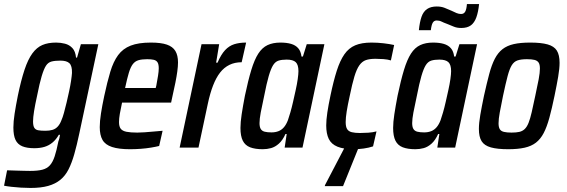

<svg xmlns="http://www.w3.org/2000/svg" viewBox="-53 -728 2796 947"><path d="M98 199Q75 199 50.5 197.5Q26 196 4 193.5Q-18 191 -33 188L-18 112Q9 113 29.5 113.5Q50 114 66 114.5Q82 115 95 115Q133 115 156 109Q179 103 193 87.5Q207 72 216.5 43.5Q226 15 235 -31Q238 -38 240 -47Q242 -56 243 -63H237Q224 -40 206 -25Q188 -10 166 -3.5Q144 3 116 3Q80 3 57 -6.5Q34 -16 23.5 -38Q13 -60 13 -99Q13 -128 19 -167Q25 -206 35 -256Q51 -333 68 -384Q85 -435 106.5 -464.5Q128 -494 156 -506Q184 -518 224 -518Q246 -518 267.5 -512.5Q289 -507 304 -491Q319 -475 322 -444H327L346 -510H432L338 -69Q326 -12 313.5 32Q301 76 285 107.5Q269 139 244.5 159Q220 179 184.5 189Q149 199 98 199ZM171 -83Q191 -83 206 -87.5Q221 -92 232 -104Q243 -116 250 -135Q256 -148 262.5 -171.5Q269 -195 275.5 -222.5Q282 -250 288 -278Q294 -306 297.5 -329.5Q301 -353 302 -368Q303 -403 289.5 -416Q276 -429 245 -429Q218 -429 201 -424.5Q184 -420 173.5 -403.5Q163 -387 152.5 -352Q142 -317 130 -256Q120 -211 115 -179.5Q110 -148 110 -129Q110 -108 116 -98Q122 -88 135.5 -85.5Q149 -83 171 -83Z M588 8Q533 8 499.5 -3Q466 -14 452.5 -38Q439 -62 439 -101Q439 -130 445 -168.5Q451 -207 461 -254Q476 -324 491 -374Q506 -424 529.5 -456Q553 -488 591.5 -503Q630 -518 691 -518Q741 -518 770 -508Q799 -498 812 -476.5Q825 -455 825 -420Q825 -401 821.5 -375.5Q818 -350 812 -320Q806 -290 798 -255L791 -222H549Q542 -190 538 -166.5Q534 -143 534 -126Q534 -104 542.5 -93Q551 -82 571 -78Q591 -74 624 -74Q640 -74 660 -75.5Q680 -77 702.5 -79Q725 -81 749 -83L732 -8Q716 -4 692 0Q668 4 641 6Q614 8 588 8ZM564 -294H715L718 -306Q723 -333 726.5 -354.5Q730 -376 730 -391Q730 -411 724 -420.5Q718 -430 705.5 -433Q693 -436 673 -436Q647 -436 630 -431Q613 -426 602 -411.5Q591 -397 582.5 -369Q574 -341 564 -294Z M833 0 941 -510H1028L1013 -419H1020Q1037 -459 1057 -480.5Q1077 -502 1102.5 -510Q1128 -518 1161 -518L1139 -421Q1105 -421 1078.5 -408Q1052 -395 1032.5 -370Q1013 -345 998 -306.5Q983 -268 972 -216L926 0Z M1243 8Q1205 8 1180.5 -1.5Q1156 -11 1144.5 -34Q1133 -57 1133 -97Q1133 -125 1139 -164.5Q1145 -204 1155 -256Q1171 -332 1186.5 -383Q1202 -434 1221 -463.5Q1240 -493 1266.5 -505.5Q1293 -518 1330 -518Q1361 -518 1383 -511.5Q1405 -505 1418 -490Q1431 -475 1434 -449H1441L1460 -510H1547L1439 0H1351L1361 -67H1355Q1341 -36 1322.5 -19.5Q1304 -3 1284 2.5Q1264 8 1243 8ZM1286 -75Q1305 -75 1320.5 -81Q1336 -87 1347.5 -100.5Q1359 -114 1367 -135Q1372 -149 1379 -173Q1386 -197 1392.5 -226Q1399 -255 1405.5 -284Q1412 -313 1415.5 -338Q1419 -363 1419 -377Q1419 -409 1405.5 -421.5Q1392 -434 1361 -434Q1337 -434 1321 -429Q1305 -424 1294 -406.5Q1283 -389 1272.5 -353Q1262 -317 1250 -255Q1239 -205 1233 -173Q1227 -141 1227 -121Q1227 -102 1233 -92Q1239 -82 1252 -78.5Q1265 -75 1286 -75Z M1692 8Q1642 8 1611.5 -4.5Q1581 -17 1568.5 -43Q1556 -69 1556 -109Q1556 -136 1561.5 -173Q1567 -210 1577 -257Q1592 -329 1608 -379Q1624 -429 1645.5 -460Q1667 -491 1699 -504.5Q1731 -518 1779 -518Q1809 -518 1839 -514.5Q1869 -511 1891 -506L1875 -430Q1859 -435 1838 -436.5Q1817 -438 1799 -438Q1770 -438 1751.5 -431.5Q1733 -425 1719.5 -406Q1706 -387 1695 -350.5Q1684 -314 1672 -255Q1662 -210 1657 -178.5Q1652 -147 1652 -126Q1652 -103 1659 -91.5Q1666 -80 1682 -76Q1698 -72 1722 -72Q1742 -72 1764 -73.5Q1786 -75 1804 -80L1787 -6Q1766 1 1741 4.5Q1716 8 1692 8ZM1549 190 1550 185 1656 -18H1722L1721 -13L1639 190Z M1996 8Q1958 8 1933.5 -1.5Q1909 -11 1897.5 -34Q1886 -57 1886 -97Q1886 -125 1892 -164.5Q1898 -204 1908 -256Q1924 -332 1939.5 -383Q1955 -434 1974 -463.5Q1993 -493 2019.5 -505.5Q2046 -518 2083 -518Q2114 -518 2136 -511.5Q2158 -505 2171 -490Q2184 -475 2187 -449H2194L2213 -510H2300L2192 0H2104L2114 -67H2108Q2094 -36 2075.5 -19.5Q2057 -3 2037 2.5Q2017 8 1996 8ZM2039 -75Q2058 -75 2073.5 -81Q2089 -87 2100.5 -100.5Q2112 -114 2120 -135Q2125 -149 2132 -173Q2139 -197 2145.5 -226Q2152 -255 2158.5 -284Q2165 -313 2168.5 -338Q2172 -363 2172 -377Q2172 -409 2158.5 -421.5Q2145 -434 2114 -434Q2090 -434 2074 -429Q2058 -424 2047 -406.5Q2036 -389 2025.5 -353Q2015 -317 2003 -255Q1992 -205 1986 -173Q1980 -141 1980 -121Q1980 -102 1986 -92Q1992 -82 2005 -78.5Q2018 -75 2039 -75ZM2013 -579Q2017 -619 2026 -645Q2035 -671 2053.5 -683.5Q2072 -696 2101 -696Q2123 -696 2139.5 -689.5Q2156 -683 2174 -675Q2188 -668 2199 -663.5Q2210 -659 2221 -659Q2235 -659 2241.5 -670.5Q2248 -682 2250 -708H2310Q2306 -669 2296.5 -642.5Q2287 -616 2269.5 -603Q2252 -590 2222 -590Q2201 -590 2185.5 -596.5Q2170 -603 2150 -611Q2136 -616 2125 -621.5Q2114 -627 2101 -627Q2088 -627 2081.5 -616Q2075 -605 2072 -579Z M2454 8Q2400 8 2368 -1Q2336 -10 2322.5 -31.5Q2309 -53 2309 -92Q2309 -121 2316 -161.5Q2323 -202 2334 -255Q2348 -318 2360 -363Q2372 -408 2387.5 -438Q2403 -468 2425.5 -485.5Q2448 -503 2481 -510.5Q2514 -518 2562 -518Q2616 -518 2648 -509Q2680 -500 2693.5 -478.5Q2707 -457 2707 -418Q2707 -390 2700 -349Q2693 -308 2682 -255Q2669 -192 2656.5 -146.5Q2644 -101 2628.5 -71.5Q2613 -42 2590.5 -24.5Q2568 -7 2534.5 0.5Q2501 8 2454 8ZM2470 -74Q2493 -74 2508.5 -77.5Q2524 -81 2535 -91.5Q2546 -102 2554 -122Q2562 -142 2569.5 -174.5Q2577 -207 2587 -255Q2598 -305 2604 -337.5Q2610 -370 2610 -390Q2610 -410 2603.5 -419.5Q2597 -429 2583.5 -432.5Q2570 -436 2546 -436Q2517 -436 2499.5 -430Q2482 -424 2471 -406Q2460 -388 2450.5 -352Q2441 -316 2428 -255Q2418 -206 2412 -173.5Q2406 -141 2406 -120Q2406 -101 2412 -91Q2418 -81 2432.5 -77.5Q2447 -74 2470 -74Z"/></svg>

Font: Saira Condensed Medium
Style: Italic
Weight: 500
Width: 3
Italic angle: -12°
Designer: Hector Gatti with collaboration of the Omnibus-Type team
Foundry: Omnibus-Type
Version: Version 1.101